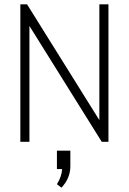

<svg xmlns="http://www.w3.org/2000/svg" viewBox="-20 -655 595 887"><path d="M450 0 116 -535V0H74V-635H105L439 -100V-635H481V0ZM243 126V41H305V113Q305 168 264 212L243 196Q265 161 267 126Z"/></svg>

Font: Gemunu Libre ExtraLight
Style: Regular
Weight: 200
Designer: Puspanada Ekanayake, Sola Matas, Pathum Egodawatta, Kosala Senevirathne
Foundry: mooniak
Version: Version 1.100